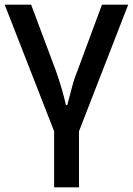

<svg xmlns="http://www.w3.org/2000/svg" viewBox="-20 -559 567 819"><path d="M316.9 1 526.9 -539.1H415L311 -258.8C300.8 -233.9 292 -207 284.7 -178.2C276.9 -149.4 271 -127 267.1 -110.8H261.2C257.8 -127 252 -149.4 243.7 -178.7C235.4 -207.5 226.6 -234.4 217.8 -258.8L112.8 -539.1H0L210.9 1V240.2H316.9Z"/></svg>

Font: Noto Reveo Sans
Style: Regular
Weight: 500
Designer: Monotype Design Team
Foundry: Monotype Imaging Inc.
Version: Version 2.007